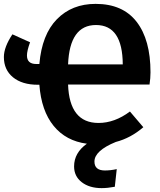

<svg xmlns="http://www.w3.org/2000/svg" viewBox="-25 -728 824 990"><path d="M751 -355Q751 -325 746 -292H326Q333 -94 483 -94Q566 -94 645 -153L714 -72Q649 -16 572 4Q462 49 462 105Q462 151 516 151Q545 151 577 144L567 235Q530 242 499 242Q436 242 396.5 211.5Q357 181 357 130Q357 60 423 13Q315 -1 251.5 -79Q188 -157 178 -291H170Q89 -291 42 -329.5Q-5 -368 -5 -434Q-5 -485 39 -551L130 -510Q114 -466 114 -442Q114 -398 162 -398H178Q191 -550 268.5 -629Q346 -708 468 -708Q608 -708 679.5 -615.5Q751 -523 751 -355ZM326 -396H608Q607 -599 470 -599Q334 -599 326 -396Z"/></svg>

Font: Fira Sans SemiBold
Style: Regular
Weight: 600
Designer: bBox Type GmbH & Carrois Corporate GbR & Edenspiekermann AG
Foundry: bBox Type GmbH & Carrois Corporate GbR & Edenspiekermann AG
Version: Version 4.301;PS 004.301;hotconv 1.0.88;makeotf.lib2.5.64775